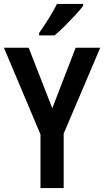

<svg xmlns="http://www.w3.org/2000/svg" viewBox="-20 -957 530 977"><path d="M246 -406 365 -714H490L304 -277V0H186V-273L0 -714H126ZM403 -927Q389 -908 363.5 -880.5Q338 -853 309.5 -824.5Q281 -796 258 -777H179V-789Q205 -826 229 -864.5Q253 -903 270 -937H403Z"/></svg>

Font: Noto Sans Gurmukhi Condensed SemiBold
Style: Regular
Weight: 600
Width: 3
Designer: Jelle Bosma - Monotype Design Team
Foundry: Monotype Imaging Inc.
Version: Version 2.004; ttfautohint (v1.8.4.7-5d5b)